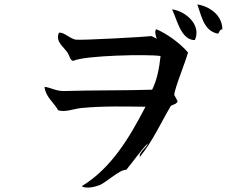

<svg xmlns="http://www.w3.org/2000/svg" viewBox="-20 -822 1040 867"><path d="M984 -689C984 -713 976 -734 963 -751C941 -779 905 -797 871 -802C883 -769 891 -733 909 -707C921 -689 938 -675 964 -670C972 -675 970 -690 984 -689ZM860 -641C872 -668 868 -693 856 -715C836 -750 794 -775 757 -780C772 -749 783 -705 804 -675C818 -655 835 -641 860 -641ZM829 -585C792 -628 735 -669 686 -690C678 -686 681 -660 689 -647L664 -659C646 -656 343 -639 321 -643C293 -649 267 -679 246 -674C229 -632 268 -612 287 -581C296 -566 295 -551 311 -547C359 -572 653 -578 705 -569C699 -512 688 -458 667 -417C550 -413 399 -415 271 -411C232 -410 212 -426 181 -430C186 -384 221 -362 243 -324C275 -314 310 -330 345 -334C445 -344 553 -341 637 -340C563 -198 483 -63 349 19C370 32 411 21 423 16C451 11 519 -58 550 -55C586 -98 610 -136 646 -173C647 -160 603 -131 612 -114C670 -185 706 -267 751 -343C761 -351 778 -351 782 -365L767 -393C767 -420 817 -540 829 -585Z"/></svg>

Font: Yuji Syuku Std R
Style: Regular
Weight: 400
Designer: Kataoka Yuji
Foundry: Kinuta Font Factory
Version: Version 3.000;hotconv 1.0.111;makeotfexe 2.5.65597